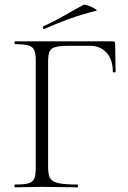

<svg xmlns="http://www.w3.org/2000/svg" viewBox="-20 -802 550 822"><path d="M44 0Q42 0 42 -6Q42 -12 44 -12Q82 -12 101 -17Q120 -22 126.5 -37Q133 -52 133 -81V-544Q133 -573 126.5 -587.5Q120 -602 101 -607.5Q82 -613 44 -613Q42 -613 42 -619Q42 -625 44 -625H463Q473 -625 473 -616L475 -495Q475 -492 469 -492Q463 -492 463 -495Q463 -547 436 -576.5Q409 -606 365 -606H273Q219 -606 202.5 -594Q186 -582 186 -543V-85Q186 -55 194.5 -39.5Q203 -24 230 -18Q257 -12 311 -12Q314 -12 314 -6Q314 0 311 0Q279 0 241.5 -1Q204 -2 160 -2Q128 -2 98 -1Q68 0 44 0ZM170 -678Q166 -677 164 -682.5Q162 -688 165 -689Q215 -712 255.5 -735.5Q296 -759 337 -781Q340 -783 351 -780Q362 -777 373.5 -771.5Q385 -766 391 -761.5Q397 -757 392 -756Q325 -739 273 -720Q221 -701 170 -678Z"/></svg>

Font: Cormorant Garamond Light
Style: Regular
Weight: 300
Designer: Christian Thalmann (Catharsis Fonts)
Foundry: Catharsis Fonts
Version: Version 4.001